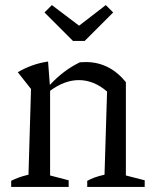

<svg xmlns="http://www.w3.org/2000/svg" viewBox="-20 -735 603 755"><path d="M24 0V-24Q38 -31 54 -37Q70 -43 92 -48L102 -385L50 -451Q106 -484 169 -493L176 -401Q203 -430 232 -452Q261 -474 294 -490Q305 -491 317 -491Q411 -491 475 -412V-45L549 -26V0H323V-24Q336 -31 352 -37Q368 -43 391 -48L401 -375Q349 -420 290 -420Q234 -420 177 -378V-45L250 -26V0ZM267 -574 155 -686 184 -715 291 -634 396 -715 425 -686 313 -574Z"/></svg>

Font: Piazzolla
Style: Regular
Weight: 400
Designer: Juan Pablo del Peral
Foundry: Huerta Tipografica
Version: Version 1.330